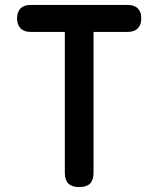

<svg xmlns="http://www.w3.org/2000/svg" viewBox="-20 -750 640 776"><path d="M242 -621H103Q77 -621 63 -635.5Q49 -650 49 -676Q49 -702 63 -716Q77 -730 103 -730H497Q523 -730 537 -716Q551 -702 551 -676Q551 -650 537 -635.5Q523 -621 497 -621H358V-52Q358 -22 344 -8Q330 6 300 6Q271 6 256.5 -8Q242 -22 242 -52Z"/></svg>

Font: Maple Mono SemiBold
Style: Regular
Weight: 600
Monospace: yes
Designer: subframe7536
Version: Version 7.000